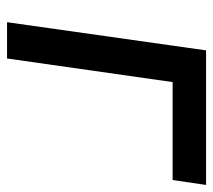

<svg xmlns="http://www.w3.org/2000/svg" viewBox="-50 -555 605 545"><g transform="rotate(90 252.5 -282.5)"><path d="M505 -565 491 -470H213L146 0H43L123 -565Z"/></g></svg>

Font: Neutral Grotesk
Style: Italic
Weight: 400
Italic angle: -8°
Designer: Nawras Khrais
Foundry: Nawras Khrais
Version: Version 1.000